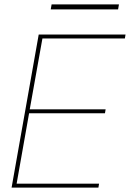

<svg xmlns="http://www.w3.org/2000/svg" viewBox="-20 -858 594 878"><path d="M33 0 157 -700H554L551 -682H174L116 -358H463L460 -340H113L56 -18H433L430 0ZM212 -815 216 -838H524L520 -815Z"/></svg>

Font: DM Sans 12pt Thin
Style: Italic
Weight: 250
Italic angle: -10°
Version: Version 4.004;gftools[0.9.30]